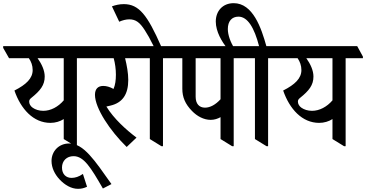

<svg xmlns="http://www.w3.org/2000/svg" viewBox="-63 -915 2309 1211"><path d="M255 -140C286 -140 316 -149 339 -164V-38L412 7H422V-548H531V-558L495 -624H-43V-613L-6 -548H119C134 -526 143 -502 143 -473C143 -421 103 -382 28 -344C68 -228 147 -140 255 -140ZM144 -235C129 -245 121 -260 121 -274C121 -284 125 -290 135 -298C191 -343 219 -378 219 -432C219 -470 201 -510 174 -548H339V-282C304 -241 257 -216 210 -216C183 -216 160 -224 144 -235Z M429 276C450 276 466 272 486 263L460 182C434 200 411 207 388 207C354 207 328 184 328 142C328 99 358 70 401 70C466 70 510 142 586 274L640 246C533 95 465 -10 373 -10C307 -10 262 40 262 100C262 143 282 184 313 217C345 251 386 276 429 276Z M736 12 798 -47C733 -96 655 -166 608 -243C618 -245 627 -248 634 -249C710 -267 746 -320 746 -411C746 -454 737 -503 726 -548H857V-558L821 -624H447V-613L483 -548H654C663 -516 668 -479 668 -444C668 -410 664 -379 653 -354C630 -367 608 -373 588 -373C555 -373 536 -354 536 -317C536 -233 631 -90 736 12Z M955 7H965V-548H1074V-558L1038 -624H953C867 -819 814 -889 718 -889C690 -889 665 -883 643 -875L689 -778C709 -787 732 -793 752 -793C794 -793 819 -773 850 -725C868 -697 883 -671 906 -624H773V-613L809 -548H882V-38Z M1266 -159C1289 -159 1310 -166 1328 -176V-38L1401 7H1411V-548H1520V-558L1484 -624H990V-613L1026 -548H1087V-355C1087 -302 1105 -259 1148 -215C1180 -182 1222 -159 1266 -159ZM1171 -305V-548H1328V-289C1297 -255 1263 -236 1230 -236C1193 -236 1171 -261 1171 -305Z M1618 7H1628V-548H1737V-558L1701 -624H1617C1585 -739 1532 -895 1411 -895C1342 -895 1298 -846 1298 -779C1298 -716 1337 -650 1370 -611H1415C1391 -648 1374 -694 1374 -732C1374 -781 1399 -810 1441 -810C1499 -810 1541 -740 1571 -624H1436V-613L1472 -548H1545V-38Z M1950 -140C1981 -140 2011 -149 2034 -164V-38L2107 7H2117V-548H2226V-558L2190 -624H1652V-613L1689 -548H1814C1829 -526 1838 -502 1838 -473C1838 -421 1798 -382 1723 -344C1763 -228 1842 -140 1950 -140ZM1839 -235C1824 -245 1816 -260 1816 -274C1816 -284 1820 -290 1830 -298C1886 -343 1914 -378 1914 -432C1914 -470 1896 -510 1869 -548H2034V-282C1999 -241 1952 -216 1905 -216C1878 -216 1855 -224 1839 -235Z"/></svg>

Font: Noto Serif Devanagari Condensed Medium
Style: Regular
Weight: 500
Width: 3
Designer: Universal Thirst, Indian Type Foundry and the Monotype Design Team
Foundry: Monotype Imaging Inc.
Version: Version 2.004